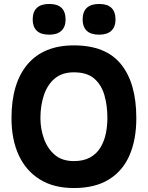

<svg xmlns="http://www.w3.org/2000/svg" viewBox="-20 -939 746 969"><path d="M145 -840Q145 -919 229 -919Q311 -919 311 -840Q311 -804 290 -784Q269 -764 229 -764Q186 -764 165.5 -784Q145 -804 145 -840ZM397 -840Q397 -919 481 -919Q563 -919 563 -840Q563 -804 542 -784Q521 -764 481 -764Q438 -764 417.5 -784Q397 -804 397 -840ZM38 -343Q38 -519 119 -614.5Q200 -710 353 -710Q514 -710 591 -614.5Q668 -519 668 -343Q668 -235 634 -156Q600 -77 530 -33.5Q460 10 353 10Q251 10 181 -33.5Q111 -77 74.5 -156Q38 -235 38 -343ZM353 -126Q402 -126 435 -144.5Q468 -163 487 -194.5Q506 -226 514 -264.5Q522 -303 522 -343Q522 -406 507 -458.5Q492 -511 455.5 -542.5Q419 -574 353 -574Q293 -574 256 -542.5Q219 -511 201.5 -458.5Q184 -406 184 -343Q184 -290 201.5 -240Q219 -190 256 -158Q293 -126 353 -126Z"/></svg>

Font: Haskoy ExtraBold
Style: Regular
Weight: 800
Designer: Ertekin Erdin
Foundry: Ertekin Erdin
Version: Version 2.000; ttfautohint (v1.8.4.7-5d5b)